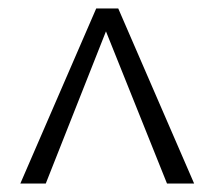

<svg xmlns="http://www.w3.org/2000/svg" viewBox="-20 -433 506 453"><path d="M438 0H374L230 -359L88 0H28L207 -413H259Z"/></svg>

Font: EauTestInfant Semilight
Style: Italic
Weight: 300
Italic angle: -12°
Designer: Christian Thalmann (Catharsis Fonts)
Version: Version 0.001;PS 000.001;hotconv 1.0.88;makeotf.lib2.5.64775